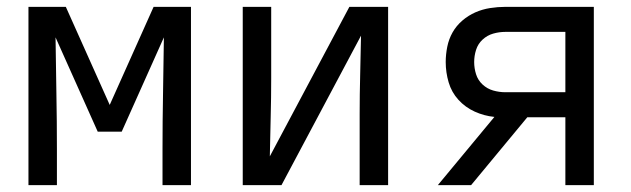

<svg xmlns="http://www.w3.org/2000/svg" viewBox="-20 -540 1840 560"><path d="M63 0V-520H172L300 -234L428 -520H537V0H454V-104Q454 -186 455.5 -267.5Q457 -349 458 -431L335 -156H265L142 -431Q143 -349 144.5 -267.5Q146 -186 146 -104V0Z M688 0V-520H771V-312Q771 -255 769.5 -198Q768 -141 767 -84L999 -520H1112V0H1029V-208Q1029 -265 1030.5 -322Q1032 -379 1033 -436L801 0Z M1257 0 1422 -199Q1392 -202 1364.5 -214.5Q1337 -227 1317 -249Q1297 -271 1288.5 -300Q1280 -329 1280 -359Q1280 -381 1284.5 -403.5Q1289 -426 1300 -445.5Q1311 -465 1328.5 -480Q1346 -495 1366.5 -504Q1387 -513 1409.5 -516.5Q1432 -520 1454 -520H1712V0H1629V-198H1518L1354 0ZM1454 -271H1629V-447H1454Q1436 -447 1418.5 -442Q1401 -437 1387.5 -424.5Q1374 -412 1368.5 -394.5Q1363 -377 1363 -359Q1363 -341 1368.5 -323.5Q1374 -306 1387.5 -293.5Q1401 -281 1418.5 -276Q1436 -271 1454 -271Z"/></svg>

Font: Iosevka Custom Extended
Style: Regular
Weight: 400
Width: 7
Monospace: yes
Designer: Belleve Invis
Foundry: Belleve Invis
Version: Version 11.2.4; ttfautohint (v1.8.4)